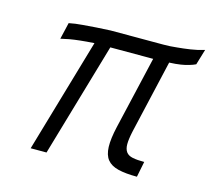

<svg xmlns="http://www.w3.org/2000/svg" viewBox="-81 -617 788 714"><g transform="rotate(15 312.5 -260.5)"><path d="M447 -439H282L154 0H93L221 -439Q190 -437 167 -434.5Q144 -432 127 -429Q108 -425 94 -422L109 -486Q133 -491 160.5 -493Q188 -495 212 -497Q239 -499 267 -500H470Q496 -500 522 -503Q545 -505 572 -509Q599 -513 625 -521L607 -461Q597 -456 583 -452Q571 -448 552 -445Q533 -442 508 -441L443 -159Q436 -127 436 -108Q436 -89 444 -78Q452 -67 469.5 -63.5Q487 -60 514 -60L502 0Q458 0 429.5 -7Q401 -14 387 -31.5Q373 -49 372 -80Q371 -111 382 -159Z"/></g></svg>

Font: Panefresco 250wt
Style: Italic
Weight: 300
Version: Version 1.000